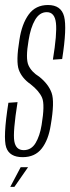

<svg xmlns="http://www.w3.org/2000/svg" viewBox="-23 -624 281 766"><path d="M67.5 3Q116.5 3 143.5 -31.5Q170.5 -66 179.5 -125.5Q195.5 -218 183 -253.2Q170.5 -288.5 133.5 -318Q102.5 -337 90.5 -363.8Q78.5 -390.5 91 -463Q99 -514 117 -544.8Q135 -575.5 163.5 -575.5Q195.5 -575.5 200.2 -532.2Q205 -489 188 -386L225 -388.5Q244.5 -512.5 232.8 -558.2Q221 -604 168.5 -604Q119 -604 91.5 -566.2Q64 -528.5 54.5 -465Q40 -378.5 52.2 -345.2Q64.5 -312 99 -288Q133.5 -261 145 -233.8Q156.5 -206.5 143 -125.5Q136 -82 119 -53.5Q102 -25 71.5 -25Q40 -25 34 -61Q28 -97 47 -216.5L10.5 -214Q-11.5 -74.5 1.8 -35.8Q15 3 67.5 3ZM18 121.5H34.5L89 43H59.5Z"/></svg>

Font: Anybody ExtraCondensed ExtraLight
Style: Italic
Weight: 250
Width: 2
Italic angle: -10°
Version: Version 1.113;gftools[0.9.25]